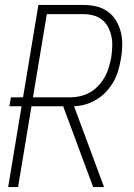

<svg xmlns="http://www.w3.org/2000/svg" viewBox="-20 -755 540 775"><path d="M13 0 67 -326H18L24 -362H73L135 -735H316Q344 -735 369.5 -729Q395 -723 415.5 -708Q436 -693 449 -671Q462 -649 468 -624Q474 -599 473.5 -571.5Q473 -544 468 -517Q464 -494 457.5 -471Q451 -448 439 -426.5Q427 -405 409.5 -386Q392 -367 371 -354Q350 -341 326.5 -334Q303 -327 279 -326L400 0H356L235 -326H107L53 0ZM113 -362H262Q282 -362 302.5 -366.5Q323 -371 342 -381.5Q361 -392 376.5 -408.5Q392 -425 402.5 -443.5Q413 -462 419 -482.5Q425 -503 429 -523Q432 -544 433 -565.5Q434 -587 430 -607Q426 -627 417 -644.5Q408 -662 393 -674.5Q378 -687 358 -692.5Q338 -698 316 -698H169Z"/></svg>

Font: Iosevka SS04 Extralight
Style: Italic
Weight: 200
Italic angle: -9°
Monospace: yes
Designer: Belleve Invis
Foundry: Belleve Invis
Version: Version 19.0.0; ttfautohint (v1.8.4)